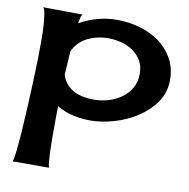

<svg xmlns="http://www.w3.org/2000/svg" viewBox="-81 -570 873 887"><g transform="rotate(10 355.5 -127.0)"><path d="M398.4 -491.2Q451.2 -491.2 502.4 -477.1Q553.7 -462.9 594.7 -434.1Q635.7 -405.3 661.1 -361.3Q686.5 -317.4 686.5 -258.8Q686.5 -200.2 654.3 -154.3Q622.1 -108.4 572.8 -76.7Q523.4 -44.9 465.3 -28.3Q407.2 -11.7 355.5 -11.7Q314.5 -11.7 274.4 -20.5Q234.4 -29.3 198.2 -50.8Q197.3 -20.5 197.3 9.3Q197.3 39.1 197.3 69.3Q197.3 80.1 197.3 105Q197.3 129.9 198.2 157.2Q199.2 184.6 201.2 207.5Q203.1 230.5 207 236.3H35.2Q40 228.5 44.4 190.4Q48.8 152.3 52.7 98.1Q56.6 43.9 59.6 -19Q62.5 -82 64.9 -139.6Q67.4 -197.3 68.4 -243.7Q69.3 -290 69.3 -310.5Q69.3 -321.3 69.3 -348.6Q69.3 -376 67.4 -405.8Q65.4 -435.5 61.5 -460Q57.6 -484.4 50.8 -489.3L236.3 -487.3Q229.5 -480.5 227.1 -467.3Q224.6 -454.1 222.7 -444.3Q262.7 -466.8 307.1 -479Q351.6 -491.2 398.4 -491.2ZM354.5 -109.4Q388.7 -109.4 422.4 -119.1Q456.1 -128.9 483.4 -148.4Q510.7 -168 527.3 -196.8Q543.9 -225.6 543.9 -263.7Q543.9 -298.8 528.8 -324.7Q513.7 -350.6 489.3 -367.7Q464.8 -384.8 434.1 -392.6Q403.3 -400.4 372.1 -400.4Q321.3 -400.4 276.9 -378.9Q232.4 -357.4 210 -310.5Q208 -282.2 206.5 -254.9Q205.1 -227.5 203.1 -199.2Q210.9 -173.8 226.6 -156.2Q242.2 -138.7 262.2 -128.4Q282.2 -118.2 306.2 -113.8Q330.1 -109.4 354.5 -109.4Z"/></g></svg>

Font: Cherry Cream Soda
Style: Regular
Weight: 400
Designer: Font Diner, Inc
Foundry: Font Diner, Inc
Version: Version 1.001